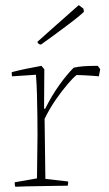

<svg xmlns="http://www.w3.org/2000/svg" viewBox="-20 -708 417 732"><path d="M38 4Q36 -2 36 -13L121 -28Q121 -69 122 -111Q123 -153 123 -194Q123 -224 122.5 -264Q122 -304 121 -345.5Q120 -387 117 -423L26 -417Q24 -426 25 -433Q52 -440 81 -446Q110 -452 138 -457L149 -444L148 -294L152 -293Q177 -343 205.5 -383Q234 -423 261 -450Q279 -454 299.5 -455.5Q320 -457 353 -457L362 -444L359 -428L357 -417Q350 -418 334 -419Q318 -420 300.5 -421Q283 -422 272 -422Q260 -413 238.5 -388Q217 -363 193 -328.5Q169 -294 150 -255L153 -26L240 -16Q240 -7 238 0Q225 0 198 0.5Q171 1 139.5 1.5Q108 2 80.5 2.5Q53 3 38 4ZM128 -540 122 -548 161 -583 274 -683 280 -688Q282 -688 287 -683.5Q292 -679 298 -675L300 -664Q300 -662 282.5 -647.5Q265 -633 238.5 -613Q212 -593 184 -572.5Q156 -552 136 -538Z"/></svg>

Font: Labrada ExtraLight
Style: Regular
Weight: 200
Designer: Mercedes Jáuregui
Foundry: Omnibus-Type Team
Version: Version 1.000; ttfautohint (v1.8.4.7-5d5b)